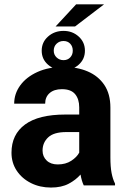

<svg xmlns="http://www.w3.org/2000/svg" viewBox="-20 -842 575 872"><path d="M360.4 0Q351.1 -19 345.7 -49.3Q324.7 -24.9 292 -7.6Q259.3 9.8 211.4 9.8Q161.1 9.8 120.4 -10.7Q79.6 -31.2 55.9 -66.9Q32.2 -102.5 32.2 -148.4Q32.2 -231.4 93.8 -276.6Q155.3 -321.8 276.9 -321.8H339.8V-354.5Q339.8 -392.1 321 -414.6Q302.2 -437 261.2 -437Q225.6 -437 205.3 -419.2Q185.1 -401.4 185.1 -371.1H44.4Q44.4 -416.5 72 -454.3Q99.6 -492.2 150.1 -515.1Q200.7 -538.1 269 -538.1Q330.1 -538.1 378.2 -517.6Q426.3 -497.1 453.9 -456.1Q481.4 -415 481.4 -353.5V-127.4Q481.4 -84 486.8 -56.2Q492.2 -28.3 502.4 -8.3V0ZM242.2 -95.2Q278.3 -95.2 303.7 -111.8Q329.1 -128.4 339.8 -148.9V-242.2H280.8Q224.6 -242.2 199 -218.3Q173.3 -194.3 173.3 -158.2Q173.3 -130.9 191.9 -113Q210.4 -95.2 242.2 -95.2ZM232.4 -721.7 325.7 -822.3H452.6L320.8 -721.7ZM169.4 -611.8Q169.4 -650.4 198.2 -676Q227.1 -701.7 268.6 -701.7Q309.1 -701.7 337.4 -676Q365.7 -650.4 365.7 -611.8Q365.7 -573.2 337.4 -548.1Q309.1 -522.9 268.6 -522.9Q227.1 -522.9 198.2 -548.1Q169.4 -573.2 169.4 -611.8ZM224.1 -611.8Q224.1 -593.3 237.1 -581.1Q250 -568.8 268.6 -568.8Q287.1 -568.8 298.8 -581.1Q310.5 -593.3 310.5 -611.8Q310.5 -631.3 298.8 -643.6Q287.1 -655.8 268.6 -655.8Q250 -655.8 237.1 -643.6Q224.1 -631.3 224.1 -611.8Z"/></svg>

Font: Vazirmatn RD
Style: Bold
Weight: 700
Designer: Saber Rastikerdar
Foundry: Saber Rastikerdar
Version: Version 32.102